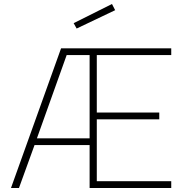

<svg xmlns="http://www.w3.org/2000/svg" viewBox="-20 -942 887 962"><path d="M429 0H838V-34H465V-344H778V-378H465V-666H838V-700H286L35 0H75L153 -215H429ZM314 -666H429V-249H165ZM349 -826 364 -799 557 -891 541 -922Z"/></svg>

Font: TitilliumText22L
Style: 1 wt
Weight: 100
Designer: Campivisivi
Foundry: Campivisivi
Version: 1.000